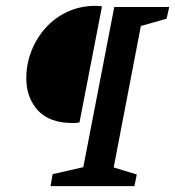

<svg xmlns="http://www.w3.org/2000/svg" viewBox="-20 -637 599 657"><path d="M153 0 160 -41 265 -65 371 -613H559L550 -573L462 -548L369 -64L448 -40L440 0ZM229 -216Q149 -216 109.5 -259.5Q70 -303 70 -369Q70 -418 87.5 -462.5Q105 -507 136.5 -542Q168 -577 211.5 -597Q255 -617 307 -617Q315 -617 319.5 -616.5Q324 -616 329 -615L252 -218Q247 -217 241 -216.5Q235 -216 229 -216Z"/></svg>

Font: Manuale SemiBold
Style: Italic
Weight: 600
Italic angle: -11°
Designer: Eduardo Tunni / Pablo Cosgaya
Foundry: Eduardo Tunni / Pablo Cosgaya
Version: Version 1.002